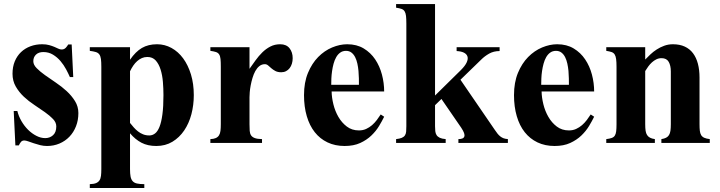

<svg xmlns="http://www.w3.org/2000/svg" viewBox="-20 -708 3566 951"><path d="M368.2 -147.9Q368.2 -180.2 351.6 -207Q335 -233.9 310.3 -256.6Q285.6 -279.3 256.6 -298.8Q227.5 -318.4 202.9 -335.9Q178.2 -353.5 161.6 -370.4Q145 -387.2 145 -404.8Q145 -424.8 158.2 -437.5Q171.4 -450.2 194.8 -450.2Q221.2 -450.2 242.4 -437.3Q263.7 -424.3 279.8 -405.3Q295.9 -386.2 307.4 -364.7Q318.8 -343.3 326.2 -326.2H342.8L335 -487.8H317.9Q315.4 -483.9 312.5 -479.5Q309.6 -475.1 305.9 -471.4Q302.2 -467.8 297.4 -465.3Q292.5 -462.9 285.2 -462.9Q277.3 -462.9 268.8 -467Q260.3 -471.2 249.3 -475.8Q238.3 -480.5 223.6 -484.6Q209 -488.8 189 -488.8Q157.7 -488.8 130.9 -478.8Q104 -468.8 84.2 -450Q64.5 -431.2 53.2 -404.1Q42 -377 42 -342.8Q42 -307.1 58.1 -279.3Q74.2 -251.5 98.1 -229Q122.1 -206.5 150.4 -188Q178.7 -169.4 202.6 -152.3Q226.6 -135.3 242.7 -118.4Q258.8 -101.6 258.8 -82Q258.8 -52.7 242.7 -38.3Q226.6 -23.9 204.1 -23.9Q182.1 -23.9 160.2 -35.2Q138.2 -46.4 119.4 -64.9Q100.6 -83.5 86.4 -107.9Q72.3 -132.3 65.9 -158.2H47.9L56.2 12.2H73.2Q77.6 2.9 83.5 -4.6Q89.4 -12.2 100.1 -12.2Q107.9 -12.2 120.1 -7.8Q132.3 -3.4 147.5 1.7Q162.6 6.8 179.2 11Q195.8 15.1 212.9 15.1Q246.1 15.1 274.7 2.9Q303.2 -9.3 324 -31Q344.7 -52.7 356.4 -82.5Q368.2 -112.3 368.2 -147.9Z M939.9 -236.8Q939.9 -293 925.8 -339.4Q911.6 -385.7 887.2 -418.9Q862.8 -452.1 829.3 -470.5Q795.9 -488.8 757.8 -488.8Q714.4 -488.8 682.9 -470.5Q651.4 -452.1 624 -412.1V-474.1H424.8V-456.1Q443.4 -453.6 454.6 -450.2Q465.8 -446.8 471.9 -438.5Q478 -430.2 480 -415.5Q481.9 -400.9 481.9 -377V129.9Q481.9 148.9 480.2 162.8Q478.5 176.8 472.7 185.5Q466.8 194.3 455.6 199Q444.3 203.6 424.8 204.1V223.1H694.8V204.1Q672.4 204.1 658.4 200.9Q644.5 197.8 637 189.2Q629.4 180.7 626.7 166.3Q624 151.9 624 129.9V-47.9Q649.4 -17.6 680.4 -1.2Q711.4 15.1 753.9 15.1Q799.3 15.1 834 -5.9Q868.7 -26.9 892.3 -61.8Q916 -96.7 928 -142.1Q939.9 -187.5 939.9 -236.8ZM789.6 -236.8Q789.6 -179.7 784.4 -141.4Q779.3 -103 770 -79.8Q760.7 -56.6 747.8 -46.9Q734.9 -37.1 719.7 -37.1Q702.6 -37.1 688.7 -42.7Q674.8 -48.3 663.6 -57.1Q652.3 -65.9 642.6 -76.9Q632.8 -87.9 624 -99.1V-355Q631.3 -370.1 640.1 -383.1Q648.9 -396 659.7 -405.5Q670.4 -415 682.9 -420.4Q695.3 -425.8 710 -425.8Q735.8 -425.8 751.5 -408.2Q767.1 -390.6 775.6 -363Q784.2 -335.4 786.9 -302Q789.6 -268.6 789.6 -236.8Z M1429.7 -419.9Q1429.7 -449.2 1414.1 -469Q1398.4 -488.8 1367.7 -488.8Q1340.8 -488.8 1319.1 -477.5Q1297.4 -466.3 1279.3 -448.5Q1261.2 -430.7 1245.8 -409.2Q1230.5 -387.7 1215.8 -367.2V-474.1H1022V-456.1Q1039.6 -453.6 1049.8 -450.2Q1060.1 -446.8 1065.4 -438.5Q1070.8 -430.2 1072.3 -415.5Q1073.7 -400.9 1073.7 -377V-92.8Q1073.7 -73.7 1072 -60.1Q1070.3 -46.4 1064.7 -37.6Q1059.1 -28.8 1048.8 -24.2Q1038.6 -19.5 1022 -19V0H1277.8V-19Q1254.4 -19.5 1241.9 -24.2Q1229.5 -28.8 1223.6 -37.6Q1217.8 -46.4 1216.8 -60.1Q1215.8 -73.7 1215.8 -92.8V-226.1Q1215.8 -235.4 1217 -251.2Q1218.3 -267.1 1221.7 -285.2Q1225.1 -303.2 1230.7 -322Q1236.3 -340.8 1244.6 -356Q1252.9 -371.1 1264.6 -380.6Q1276.4 -390.1 1292 -390.1Q1300.8 -390.1 1308.1 -383.8Q1315.4 -377.4 1323.7 -370.1Q1332 -362.8 1343.8 -356.4Q1355.5 -350.1 1373 -350.1Q1386.2 -350.1 1396.7 -355.5Q1407.2 -360.8 1414.6 -370.4Q1421.9 -379.9 1425.8 -392.6Q1429.7 -405.3 1429.7 -419.9Z M1882.8 -129.9 1865.7 -141.1Q1856.9 -127.4 1846.4 -113.5Q1835.9 -99.6 1822.8 -88.1Q1809.6 -76.7 1793.5 -69.3Q1777.3 -62 1757.8 -62Q1723.1 -62 1698 -81.1Q1672.9 -100.1 1656.2 -128.9Q1639.6 -157.7 1631.3 -191.4Q1623 -225.1 1622.6 -254.9H1882.8Q1882.8 -296.9 1871.8 -338.6Q1860.8 -380.4 1838.4 -413.8Q1815.9 -447.3 1781.5 -468Q1747.1 -488.8 1699.7 -488.8Q1663.1 -488.8 1625 -472.9Q1586.9 -457 1555.9 -425.5Q1524.9 -394 1505.4 -346.9Q1485.8 -299.8 1485.8 -236.8Q1485.8 -179.2 1499.5 -132.6Q1513.2 -85.9 1539.1 -53.2Q1564.9 -20.5 1602.3 -2.7Q1639.6 15.1 1687 15.1Q1731.9 15.1 1764.2 0.2Q1796.4 -14.6 1819.3 -36.6Q1842.3 -58.6 1857.4 -83.7Q1872.6 -108.9 1882.8 -129.9ZM1757.8 -288.1H1620.6Q1620.6 -301.8 1621.3 -319.6Q1622.1 -337.4 1624.8 -356Q1627.4 -374.5 1632.3 -392.6Q1637.2 -410.6 1645.3 -424.8Q1653.3 -439 1665.3 -447.5Q1677.2 -456.1 1693.8 -456.1Q1710 -456.1 1720.9 -447.5Q1731.9 -439 1739 -425Q1746.1 -411.1 1750 -393.3Q1753.9 -375.5 1755.6 -356.7Q1757.3 -337.9 1757.6 -320.1Q1757.8 -302.2 1757.8 -288.1Z M2495.6 0V-19Q2482.4 -20 2473.6 -23.4Q2464.8 -26.9 2457.8 -32.5Q2450.7 -38.1 2444.3 -46.1Q2438 -54.2 2430.7 -64.9L2260.7 -313L2363.8 -413.1Q2380.4 -429.7 2402.8 -442.4Q2425.3 -455.1 2454.6 -455.1V-474.1H2241.7V-455.1Q2263.7 -454.1 2277.6 -447.3Q2291.5 -440.4 2295.4 -428.2Q2299.3 -416 2291.7 -399.2Q2284.2 -382.3 2262.7 -360.8L2134.8 -234.9V-688H1941.9V-669.9Q1958.5 -667.5 1968.8 -663.8Q1979 -660.2 1984.1 -651.9Q1989.3 -643.6 1991 -629.2Q1992.7 -614.7 1992.7 -590.8V-83Q1992.7 -67.4 1991.7 -56.2Q1990.7 -44.9 1985.6 -37.4Q1980.5 -29.8 1970.2 -25.4Q1960 -21 1941.9 -19V0H2187.5V-19Q2168.9 -20.5 2158.2 -25.6Q2147.5 -30.8 2142.3 -39.1Q2137.2 -47.4 2136 -58.3Q2134.8 -69.3 2134.8 -83V-187L2166.5 -217.8L2264.6 -75.2Q2274.9 -59.6 2278.6 -49.1Q2282.2 -38.6 2279.8 -31.7Q2277.3 -24.9 2269.8 -22Q2262.2 -19 2250.5 -19V0Z M2922.9 -129.9 2905.8 -141.1Q2897 -127.4 2886.5 -113.5Q2876 -99.6 2862.8 -88.1Q2849.6 -76.7 2833.5 -69.3Q2817.4 -62 2797.9 -62Q2763.2 -62 2738 -81.1Q2712.9 -100.1 2696.3 -128.9Q2679.7 -157.7 2671.4 -191.4Q2663.1 -225.1 2662.6 -254.9H2922.9Q2922.9 -296.9 2911.9 -338.6Q2900.9 -380.4 2878.4 -413.8Q2856 -447.3 2821.5 -468Q2787.1 -488.8 2739.7 -488.8Q2703.1 -488.8 2665 -472.9Q2627 -457 2595.9 -425.5Q2564.9 -394 2545.4 -346.9Q2525.9 -299.8 2525.9 -236.8Q2525.9 -179.2 2539.6 -132.6Q2553.2 -85.9 2579.1 -53.2Q2605 -20.5 2642.3 -2.7Q2679.7 15.1 2727.1 15.1Q2772 15.1 2804.2 0.2Q2836.4 -14.6 2859.4 -36.6Q2882.3 -58.6 2897.5 -83.7Q2912.6 -108.9 2922.9 -129.9ZM2797.9 -288.1H2660.6Q2660.6 -301.8 2661.4 -319.6Q2662.1 -337.4 2664.8 -356Q2667.5 -374.5 2672.4 -392.6Q2677.2 -410.6 2685.3 -424.8Q2693.4 -439 2705.3 -447.5Q2717.3 -456.1 2733.9 -456.1Q2750 -456.1 2761 -447.5Q2772 -439 2779.1 -425Q2786.1 -411.1 2790 -393.3Q2793.9 -375.5 2795.7 -356.7Q2797.4 -337.9 2797.6 -320.1Q2797.9 -302.2 2797.9 -288.1Z M3495.6 0V-19Q3478.5 -21 3468.3 -25.6Q3458 -30.3 3452.9 -38.8Q3447.8 -47.4 3446.3 -60.5Q3444.8 -73.7 3444.8 -92.8V-324.2Q3444.8 -361.8 3436.8 -392.3Q3428.7 -422.9 3412.6 -444.3Q3396.5 -465.8 3371.6 -477.3Q3346.7 -488.8 3313 -488.8Q3290 -488.8 3270 -481.4Q3250 -474.1 3232.7 -462.9Q3215.3 -451.7 3201.2 -438.2Q3187 -424.8 3175.8 -413.1V-474.1H2982.9V-456.1Q2999 -453.6 3009 -450.2Q3019 -446.8 3024.4 -438.5Q3029.8 -430.2 3031.7 -415.5Q3033.7 -400.9 3033.7 -377V-92.8Q3033.7 -71.3 3032 -57.6Q3030.3 -43.9 3025.1 -36.1Q3020 -28.3 3009.8 -24.7Q2999.5 -21 2982.9 -19V0H3223.6V-19Q3209 -21 3199.7 -25.9Q3190.4 -30.8 3185.1 -39.1Q3179.7 -47.4 3177.7 -60.5Q3175.8 -73.7 3175.8 -92.8V-356Q3182.6 -367.2 3190.9 -378.7Q3199.2 -390.1 3209.2 -399.2Q3219.2 -408.2 3231 -414.1Q3242.7 -419.9 3256.8 -419.9Q3281.7 -419.9 3292.2 -401.6Q3302.7 -383.3 3302.7 -354V-92.8Q3302.7 -73.7 3300.8 -60.5Q3298.8 -47.4 3293.7 -39.1Q3288.6 -30.8 3279.3 -25.9Q3270 -21 3255.9 -19V0Z"/></svg>

Font: Galatia SIL
Style: Bold
Weight: 700
Designer: Development by SIL's NRSI team
Version: Version 2.1